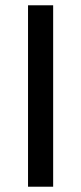

<svg xmlns="http://www.w3.org/2000/svg" viewBox="-20 -706 307 726"><path d="M86 0V-686H181V0Z"/></svg>

Font: Archivo SemiBold
Style: Regular
Weight: 400
Version: Version 2.001